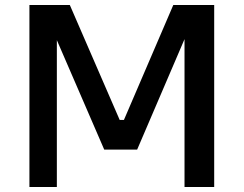

<svg xmlns="http://www.w3.org/2000/svg" viewBox="-20 -750 977 770"><path d="M98 0V-730H260L460 -269H477L675 -730H839V0H720V-593L530 -150H398L208 -589V0Z"/></svg>

Font: Cazoo Sans Medium
Style: Regular
Weight: 500
Designer: Jonathan Barnbrook, Julián Moncada
Foundry: Barnbrook Fonts
Version: Version 2.000;Glyphs 3.3 (3337)